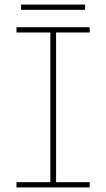

<svg xmlns="http://www.w3.org/2000/svg" viewBox="-20 -819 464 839"><path d="M52 0V-23H200V-677H52V-700H372V-677H225V-23H372V0ZM72 -776V-799H352V-776Z"/></svg>

Font: MuseoModerno Thin Thin
Style: Regular
Weight: 250
Version: Version 1.003